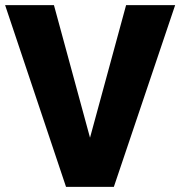

<svg xmlns="http://www.w3.org/2000/svg" viewBox="-22 -731 705 751"><path d="M189 -710.9 330.1 -192.4 471.2 -710.9H663.1L423.3 0H236.3L-2 -710.9Z"/></svg>

Font: Vazirmatn RD UI FD Black
Style: Regular
Weight: 900
Designer: Saber Rastikerdar
Foundry: Saber Rastikerdar
Version: Version 33.003